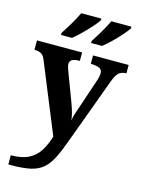

<svg xmlns="http://www.w3.org/2000/svg" viewBox="-145 -848 869 1171"><g transform="rotate(15 289.5 -263.0)"><path d="M27 182Q97 182 139.5 160Q182 138 207 98Q232 58 248 5L68 -435Q57 -461 41 -468.5Q25 -476 4 -477H0V-536H285V-483H282Q254 -483 238 -475Q222 -467 222 -446Q222 -438 225.5 -426.5Q229 -415 232 -407L301 -224Q315 -186 321 -162Q327 -138 329 -118Q331 -139 339.5 -165Q348 -191 351 -198L417 -394Q421 -404 424 -419Q427 -434 427 -443Q427 -465 409 -473.5Q391 -482 358 -483H354V-536H579V-483H575Q547 -482 530.5 -466.5Q514 -451 499 -410L348 0Q322 73 298.5 119.5Q275 166 244 192.5Q213 219 165.5 229.5Q118 240 44 240H27ZM323 -619Q344 -651 368 -691.5Q392 -732 408 -766H535V-756Q525 -739 499.5 -710Q474 -681 444.5 -652.5Q415 -624 392 -606H323ZM133 -619Q154 -651 178 -691.5Q202 -732 218 -766H345V-756Q335 -739 309 -710Q283 -681 254 -652.5Q225 -624 202 -606H133Z"/></g></svg>

Font: NotoSerif-Bold
Style: Regular
Weight: 700
Designer: Monotype Design Team
Foundry: Monotype Imaging Inc.
Version: Version 2.007; ttfautohint (v1.8) -l 8 -r 50 -G 200 -x 14 -D